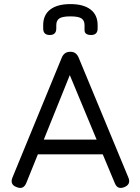

<svg xmlns="http://www.w3.org/2000/svg" viewBox="-20 -918 686 938"><path d="M457 -795V-779Q457 -747 425 -747Q393 -747 393 -771V-795Q393 -818 378 -828Q363 -838 324 -838Q285 -838 270 -828Q255 -818 255 -795V-779Q255 -747 223 -747Q191 -747 191 -779V-795Q191 -845 225.5 -871.5Q260 -898 324 -898Q388 -898 422.5 -871.5Q457 -845 457 -795ZM108 -23Q94 10 61 -4Q27 -16 41 -51L282 -637Q294 -665 323 -665H325Q352 -665 364 -637L607 -51Q621 -18 588 -4Q554 10 541 -23L482 -164H165ZM321 -551 194 -236H452Z"/></svg>

Font: Jura SemiBold
Style: Regular
Weight: 600
Designer: Daniel Johnson, Alexei Vanyashin
Foundry: Daniel Johnson
Version: Version 5.103